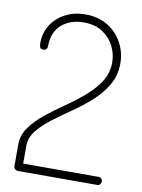

<svg xmlns="http://www.w3.org/2000/svg" viewBox="-83 -789 627 846"><g transform="rotate(10 230.5 -365.5)"><path d="M56 0Q50 0 44 -5Q38 -10 38 -18V-115Q38 -157 63 -192Q88 -227 127 -258.5Q166 -290 210.5 -320.5Q255 -351 294 -384.5Q333 -418 358 -456.5Q383 -495 383 -543Q383 -580 366 -614.5Q349 -649 315 -672Q281 -695 229 -695Q170 -695 131 -661.5Q92 -628 92 -563Q92 -557 87.5 -551.5Q83 -546 73 -546Q63 -546 59.5 -552.5Q56 -559 56 -574Q56 -618 78.5 -653.5Q101 -689 140.5 -710Q180 -731 231 -731Q289 -731 331 -705Q373 -679 396 -636.5Q419 -594 419 -544Q419 -491 394 -448Q369 -405 330 -370Q291 -335 246.5 -304.5Q202 -274 163 -244.5Q124 -215 99 -183.5Q74 -152 74 -115V-36H412Q419 -36 424 -31Q429 -26 429 -18Q429 -11 424 -5.5Q419 0 412 0Z"/></g></svg>

Font: Dosis ExtraLight ExtraLight
Style: Regular
Weight: 250
Version: Version 3.001; ttfautohint (v1.8.2)